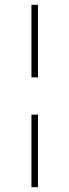

<svg xmlns="http://www.w3.org/2000/svg" viewBox="-20 -603 287 794"><path d="M110 -283V-583H137V-283ZM110 171V-129H137V171Z"/></svg>

Font: Rokkitt Thin
Style: Regular
Weight: 250
Version: Version 3.103